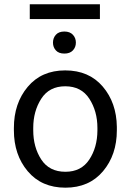

<svg xmlns="http://www.w3.org/2000/svg" viewBox="-20 -867 610 897"><path d="M44.9 -269.5Q44.9 -384.3 109.4 -461.2Q173.8 -538.1 284.7 -538.1Q395.5 -538.1 460 -462.6Q524.4 -387.2 525.9 -274.4V-258.3Q525.9 -143.6 461.2 -66.9Q396.5 9.8 285.6 9.8Q174.3 9.8 109.6 -66.9Q44.9 -143.6 44.9 -258.3ZM135.3 -258.3Q135.3 -179.7 172.6 -122.1Q210 -64.5 285.6 -64.5Q359.4 -64.5 397 -121.3Q434.6 -178.2 435.1 -256.8V-269.5Q435.1 -347.2 397.5 -405.5Q359.9 -463.9 284.7 -463.9Q210 -463.9 172.6 -405.5Q135.3 -347.2 135.3 -269.5ZM446.8 -847.2V-777.8H119.1V-847.2ZM280.8 -719.7Q306.6 -719.7 320.6 -704.6Q334.5 -689.5 334.5 -668Q334.5 -646.5 320.6 -631.6Q306.6 -616.7 280.8 -616.7Q254.4 -616.7 241 -631.6Q227.5 -646.5 227.5 -668Q227.5 -689.5 241 -704.6Q254.4 -719.7 280.8 -719.7Z"/></svg>

Font: Roboto21382017
Style: Regular
Weight: 400
Designer: Christian Robertson
Foundry: Google
Version: Version 2.138; 2017